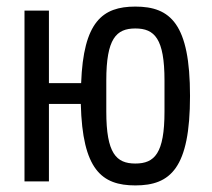

<svg xmlns="http://www.w3.org/2000/svg" viewBox="-20 -548 640 580"><path d="M388.8 12.1C495 12.1 554 -40.1 554 -258.2C554 -475.9 495 -528.1 388.8 -528.1C289.1 -528.1 231.9 -481.9 225.1 -296.9H127.8V-516H54V0H127.8V-234H224.1C229 -35.9 286.9 12.1 388.8 12.1ZM301.1 -210.9V-305C301.1 -431.1 331 -462 388.8 -462C447.1 -462 476.9 -431.1 476.9 -305V-210.9C476.9 -84.9 447.1 -54 388.8 -54C331 -54 301.1 -84.9 301.1 -210.9Z"/></svg>

Font: Margiela Mono
Style: Regular
Weight: 400
Designer: Mike Abbink, Paul van der Laan, Pieter van Rosmalen
Foundry: Bold Monday
Version: Version 2.003 2021